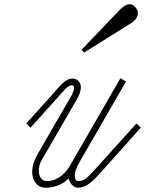

<svg xmlns="http://www.w3.org/2000/svg" viewBox="-20 -868 679 899"><path d="M345 11C382 11 411 -15 453 -62L639 -270L619 -290L426 -76C387 -32 371 -20 347 -20C327 -20 321 -55 350 -105L570 -486L544 -502L312 -100L310 -96C278 -40 235 -20 200 -20C160 -20 151 -76 175 -118L341 -405C375 -463 355 -500 319 -500C282 -500 256 -459 215 -414L103 -290L123 -270L246 -407C283 -448 298 -469 317 -469C331 -469 330 -446 311 -414C254 -316 204 -230 155 -144C106 -58 138 11 193 11C222 12 271 1 301 -33C307 -8 325 11 345 11ZM362 -635 374 -622 593 -759C626 -779 635 -809 615 -833C596 -856 572 -854 539 -820Z"/></svg>

Font: Louise
Style: Regular
Weight: 400
Designer: Ange Degheest & Luna Delabre & Camille Depalle
Foundry: Velvetyne Type Foundry
Version: Version 1.000;FEAKit 1.0